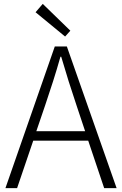

<svg xmlns="http://www.w3.org/2000/svg" viewBox="-20 -968 628 988"><path d="M315 -780 342 -810 200 -948 163 -905ZM8 0H68L151 -244H434L516 0H580L324 -729H262ZM167 -293 212 -425C241 -511 266 -587 291 -676H295C321 -587 345 -511 374 -425L418 -293Z"/></svg>

Font: GenYoGothic2 TW L
Style: Regular
Weight: 300
Version: Version 2.100;PS 2.1;hotconv 16.6.51;makeotf.lib2.5.65220 DE